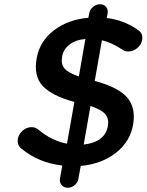

<svg xmlns="http://www.w3.org/2000/svg" viewBox="-20 -783 692 906"><path d="M401 -720Q404 -738 419 -750.5Q434 -763 452 -763Q470 -763 480.5 -750.5Q491 -738 488 -720L484 -698Q565 -688 629 -643Q656 -627 651 -595Q647 -572 627.5 -556Q608 -540 585 -540Q570 -540 557 -549Q507 -582 461 -593L427 -401Q537 -372 579.5 -323.5Q622 -275 608 -195Q594 -114 526.5 -61.5Q459 -9 361 0L350 60Q347 78 332.5 90.5Q318 103 300 103Q282 103 271 90.5Q260 78 263 60L274 -2Q164 -14 83 -80Q60 -97 64 -128Q69 -151 87.5 -167Q106 -183 129 -183Q147 -183 160 -172Q225 -118 296 -105L331 -302Q224 -331 181 -378Q138 -425 153 -508Q167 -588 234 -639.5Q301 -691 397 -699ZM489 -188Q495 -222 477.5 -243.5Q460 -265 407 -283L375 -101Q475 -112 489 -188ZM273 -515Q267 -482 283.5 -461Q300 -440 352 -422L383 -599Q336 -595 307 -572Q278 -549 273 -515Z"/></svg>

Font: Quicksand
Style: Bold Italic
Weight: 700
Italic angle: -12°
Designer: Andrew Paglinawan
Foundry: Andrew Paglinawan
Version: 1.002